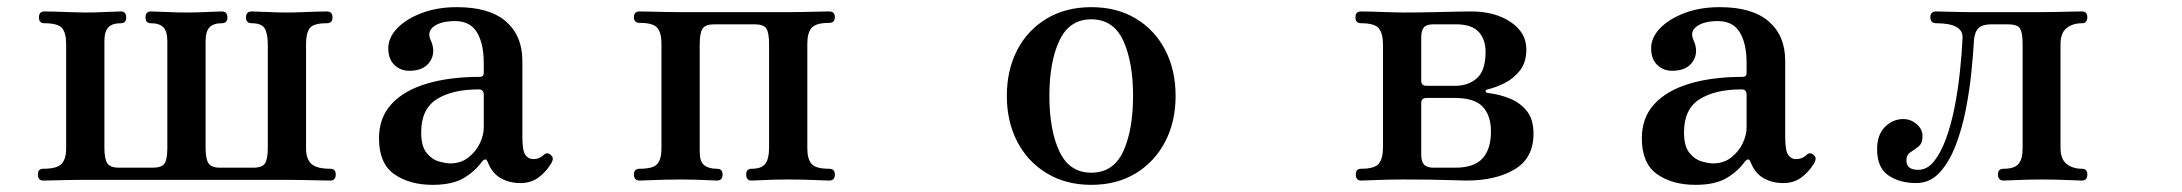

<svg xmlns="http://www.w3.org/2000/svg" viewBox="-20 -505 6104 537"><path d="M101 0Q86 0 86 -17Q86 -33 101 -33Q139 -33 152 -46.5Q165 -60 165 -90V-382Q165 -413 153.5 -426.5Q142 -440 104 -440Q89 -440 89 -456Q89 -473 104 -473Q112 -473 132.5 -472.5Q153 -472 177 -471Q201 -470 218 -470Q244 -470 275.5 -471.5Q307 -473 318 -473Q333 -473 333 -456Q333 -440 318 -440Q294 -440 283 -428.5Q272 -417 272 -390V-92Q272 -61 280 -48.5Q288 -36 313 -36H407Q432 -36 440 -47.5Q448 -59 448 -91V-390Q448 -417 437 -428.5Q426 -440 402 -440Q387 -440 387 -456Q387 -473 402 -473Q413 -473 444.5 -471.5Q476 -470 502 -470Q528 -470 559 -471.5Q590 -473 600 -473Q616 -473 616 -456Q616 -440 600 -440Q577 -440 566 -428.5Q555 -417 555 -390V-92Q555 -61 563 -48.5Q571 -36 596 -36H688Q714 -36 721.5 -48.5Q729 -61 729 -92V-380Q729 -412 720 -426Q711 -440 684 -440Q668 -440 668 -456Q668 -473 684 -473Q695 -473 726.5 -471.5Q758 -470 784 -470Q802 -470 825 -471Q848 -472 867.5 -472.5Q887 -473 894 -473Q910 -473 910 -456Q910 -440 894 -440Q857 -440 846.5 -426.5Q836 -413 836 -382V-90Q836 -60 851 -46.5Q866 -33 904 -33Q919 -33 919 -17Q919 0 904 0Q897 0 874.5 -0.5Q852 -1 827 -1.5Q802 -2 784 -2H210Q193 -2 170 -1.5Q147 -1 128 -0.5Q109 0 101 0Z M1190 12Q1125 12 1082.5 -18Q1040 -48 1040 -118Q1040 -176 1075 -214Q1110 -252 1173.5 -271Q1237 -290 1322 -290Q1333 -290 1333 -301V-329Q1333 -383 1314 -414.5Q1295 -446 1253 -446Q1214 -446 1194 -431.5Q1174 -417 1184 -394Q1200 -360 1183 -333.5Q1166 -307 1125 -307Q1100 -307 1083 -323.5Q1066 -340 1066 -370Q1066 -400 1091 -426Q1116 -452 1159.5 -468.5Q1203 -485 1258 -485Q1349 -485 1395 -445Q1441 -405 1441 -335V-123Q1441 -83 1449.5 -71.5Q1458 -60 1471 -60Q1481 -60 1488.5 -63.5Q1496 -67 1500 -71Q1511 -82 1522 -70Q1527 -65 1526 -59Q1525 -53 1521 -47Q1507 -24 1486 -8.5Q1465 7 1436 7Q1404 7 1380 -7Q1356 -21 1344 -52Q1341 -60 1336.5 -59Q1332 -58 1328 -53Q1309 -26 1277 -7Q1245 12 1190 12ZM1239 -48Q1269 -48 1290 -64.5Q1311 -81 1322 -104Q1333 -127 1333 -148V-240Q1333 -255 1319 -255Q1245 -255 1201.5 -227.5Q1158 -200 1158 -135Q1158 -96 1173 -77.5Q1188 -59 1207.5 -53.5Q1227 -48 1239 -48Z M1769 0Q1753 0 1753 -17Q1753 -33 1769 -33Q1807 -33 1818.5 -46.5Q1830 -60 1830 -90V-383Q1830 -413 1818.5 -427Q1807 -441 1769 -441Q1753 -441 1753 -457Q1753 -473 1769 -473Q1776 -473 1797 -472.5Q1818 -472 1842.5 -471.5Q1867 -471 1884 -471H2184Q2202 -471 2226 -471.5Q2250 -472 2271 -472.5Q2292 -473 2299 -473Q2315 -473 2315 -457Q2315 -441 2299 -441Q2262 -441 2250 -427Q2238 -413 2238 -383V-90Q2238 -60 2250 -46.5Q2262 -33 2299 -33Q2315 -33 2315 -17Q2315 0 2299 0Q2292 0 2271 -1Q2250 -2 2226 -2.5Q2202 -3 2184 -3Q2167 -3 2146 -2.5Q2125 -2 2107.5 -1Q2090 0 2082 0Q2067 0 2067 -17Q2067 -33 2082 -33Q2110 -33 2120.5 -47Q2131 -61 2131 -92V-381Q2131 -413 2123.5 -425Q2116 -437 2090 -437H1978Q1953 -437 1945 -425Q1937 -413 1937 -381V-80Q1937 -53 1949.5 -43Q1962 -33 1985 -33Q2001 -33 2001 -17Q2001 0 1985 0Q1978 0 1960.5 -1Q1943 -2 1922.5 -2.5Q1902 -3 1884 -3Q1867 -3 1842.5 -2.5Q1818 -2 1797 -1Q1776 0 1769 0Z M3032 12Q2961 12 2907.5 -20.5Q2854 -53 2825 -109Q2796 -165 2796 -237Q2796 -309 2825 -365Q2854 -421 2907.5 -453Q2961 -485 3032 -485Q3104 -485 3157 -453Q3210 -421 3239 -365Q3268 -309 3268 -237Q3268 -165 3239 -109Q3210 -53 3157 -20.5Q3104 12 3032 12ZM3032 -22Q3094 -22 3121.5 -81.5Q3149 -141 3149 -237Q3149 -332 3121.5 -391.5Q3094 -451 3032 -451Q2971 -451 2943 -391.5Q2915 -332 2915 -237Q2915 -141 2943 -81.5Q2971 -22 3032 -22Z M3787 0Q3772 0 3772 -17Q3772 -33 3787 -33Q3825 -33 3836.5 -47.5Q3848 -62 3848 -92V-381Q3848 -411 3836.5 -425.5Q3825 -440 3787 -440Q3771 -440 3771 -457Q3771 -473 3787 -473Q3795 -473 3816 -472.5Q3837 -472 3861.5 -471Q3886 -470 3903 -470Q3949 -470 3989 -471Q4029 -472 4057.5 -472.5Q4086 -473 4095 -473Q4161 -473 4205 -443.5Q4249 -414 4249 -367Q4249 -330 4230.5 -307Q4212 -284 4187 -272Q4162 -260 4141 -255Q4135 -254 4135 -250Q4135 -246 4141 -245Q4176 -241 4205 -228.5Q4234 -216 4251.5 -193Q4269 -170 4269 -131Q4269 -63 4216.5 -31.5Q4164 0 4081 0Q4066 0 4025.5 -1.5Q3985 -3 3902 -3Q3885 -3 3860.5 -2.5Q3836 -2 3815.5 -1Q3795 0 3787 0ZM3989 -36H4050Q4103 -36 4126.5 -62Q4150 -88 4150 -137Q4150 -182 4127 -206.5Q4104 -231 4049 -231H3970Q3955 -231 3955 -217V-73Q3955 -53 3963 -44.5Q3971 -36 3989 -36ZM3970 -265H4050Q4087 -265 4111 -286.5Q4135 -308 4135 -360Q4135 -395 4115.5 -416Q4096 -437 4052 -437H3989Q3970 -437 3962.5 -428.5Q3955 -420 3955 -400V-279Q3955 -265 3970 -265Z M4722 12Q4657 12 4614.5 -18Q4572 -48 4572 -118Q4572 -176 4607 -214Q4642 -252 4705.5 -271Q4769 -290 4854 -290Q4865 -290 4865 -301V-329Q4865 -383 4846 -414.5Q4827 -446 4785 -446Q4746 -446 4726 -431.5Q4706 -417 4716 -394Q4732 -360 4715 -333.5Q4698 -307 4657 -307Q4632 -307 4615 -323.5Q4598 -340 4598 -370Q4598 -400 4623 -426Q4648 -452 4691.5 -468.5Q4735 -485 4790 -485Q4881 -485 4927 -445Q4973 -405 4973 -335V-123Q4973 -83 4981.5 -71.5Q4990 -60 5003 -60Q5013 -60 5020.5 -63.5Q5028 -67 5032 -71Q5043 -82 5054 -70Q5059 -65 5058 -59Q5057 -53 5053 -47Q5039 -24 5018 -8.5Q4997 7 4968 7Q4936 7 4912 -7Q4888 -21 4876 -52Q4873 -60 4868.5 -59Q4864 -58 4860 -53Q4841 -26 4809 -7Q4777 12 4722 12ZM4771 -48Q4801 -48 4822 -64.5Q4843 -81 4854 -104Q4865 -127 4865 -148V-240Q4865 -255 4851 -255Q4777 -255 4733.5 -227.5Q4690 -200 4690 -135Q4690 -96 4705 -77.5Q4720 -59 4739.5 -53.5Q4759 -48 4771 -48Z M5339 7Q5293 7 5261.5 -14.5Q5230 -36 5230 -88Q5230 -128 5252 -150Q5274 -172 5303 -172Q5324 -172 5340.5 -158Q5357 -144 5357 -124Q5357 -104 5345.5 -95Q5334 -86 5323 -79Q5312 -72 5312 -56Q5312 -30 5345 -30Q5370 -30 5389 -53.5Q5408 -77 5422.5 -116.5Q5437 -156 5446.5 -204Q5456 -252 5461.5 -303Q5467 -354 5469 -399Q5471 -440 5395 -440Q5379 -440 5379 -457Q5379 -473 5395 -473Q5406 -473 5438.5 -472Q5471 -471 5502 -471H5681Q5699 -471 5724.5 -471.5Q5750 -472 5773 -472.5Q5796 -473 5803 -473Q5818 -473 5818 -457Q5818 -440 5803 -440Q5777 -440 5760 -426.5Q5743 -413 5743 -381V-92Q5743 -60 5760 -46.5Q5777 -33 5803 -33Q5818 -33 5818 -17Q5818 0 5803 0Q5796 0 5775.5 -1Q5755 -2 5731.5 -2.5Q5708 -3 5691 -3Q5674 -3 5651.5 -2.5Q5629 -2 5610 -1Q5591 0 5584 0Q5568 0 5568 -17Q5568 -33 5584 -33Q5614 -33 5625.5 -46.5Q5637 -60 5637 -90V-383Q5637 -413 5630 -425Q5623 -437 5594 -437H5550Q5526 -437 5514.5 -427Q5503 -417 5501 -393Q5499 -357 5494 -306Q5489 -255 5478.5 -200.5Q5468 -146 5450 -99Q5432 -52 5405 -22.5Q5378 7 5339 7Z"/></svg>

Font: Zen Old Mincho Black
Style: Regular
Weight: 900
Designer: Yoshimichi Ohira
Foundry: Positype
Version: Version 1.001